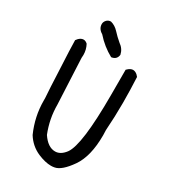

<svg xmlns="http://www.w3.org/2000/svg" viewBox="-198 -902 895 1010"><g transform="rotate(30 250.0 -396.5)"><path d="M266 -642Q209 -673 165 -723Q136 -740 136 -769Q136 -782 146 -793Q156 -804 172 -804Q199 -797 220 -774Q241 -751 266 -730Q295 -710 302 -677Q298 -646 266 -642ZM277 11Q242 11 197 -8Q144 -31 113 -81Q73 -171 73 -267V-281Q68 -351 65.5 -419Q63 -487 59 -557L57 -625Q63 -631 67 -637Q81 -650 95 -650Q107 -650 119 -639Q134 -611 134 -579L133 -561L146 -285Q146 -199 178 -119Q214 -65 258 -65Q291 -65 318 -101Q365 -166 365 -468V-623L375 -632Q388 -642 400 -642Q413 -642 426 -631L436 -620Q440 -541 440 -465Q440 -380 434 -296L435 -265Q435 -137 386.5 -67.5Q338 2 298 9Q288 11 277 11Z"/></g></svg>

Font: Xiaolai SC
Style: Regular
Weight: 400
Designer: Nozomi Seto 瀬戸のぞみ
Version: Version 3.11;December 4, 2020;FontCreator 13.0.0.2613 64-bit